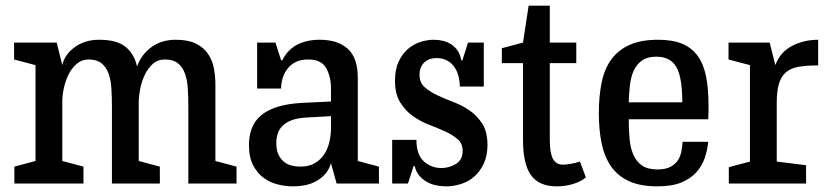

<svg xmlns="http://www.w3.org/2000/svg" viewBox="-20 -651 2940 681"><path d="M31 -60 106 -80V-420L30 -440V-500H181L201 -420Q209 -458 245.5 -484Q282 -510 331 -510Q396 -510 426.5 -484Q457 -458 466 -415Q482 -459 518 -484.5Q554 -510 603 -510Q647 -510 674.5 -496.5Q702 -483 717.5 -460.5Q733 -438 738.5 -409.5Q744 -381 744 -351V-80L819 -60V0H648V-272Q648 -308 646 -338.5Q644 -369 635.5 -391.5Q627 -414 610.5 -427Q594 -440 565 -440Q539 -440 521.5 -424Q504 -408 493 -384.5Q482 -361 477 -334.5Q472 -308 472 -286V-80L547 -60V0H377V-272Q377 -308 375 -338.5Q373 -369 364.5 -391.5Q356 -414 339.5 -427Q323 -440 294 -440Q270 -440 252 -424.5Q234 -409 223 -386.5Q212 -364 206.5 -338.5Q201 -313 201 -292V-80L276 -60V0H31Z M1019 10Q994 10 966.5 3.5Q939 -3 916 -19.5Q893 -36 878 -64.5Q863 -93 863 -137Q863 -169 873 -195.5Q883 -222 905 -241Q927 -260 962.5 -271.5Q998 -283 1050 -286L1154 -291V-336Q1154 -379 1137 -409.5Q1120 -440 1073 -440Q1047 -440 1029 -431Q1011 -422 999.5 -407Q988 -392 982.5 -373.5Q977 -355 977 -337H892V-500H957L977 -437H981Q1001 -476 1035 -493Q1069 -510 1114 -510Q1178 -510 1213.5 -478Q1249 -446 1249 -375V-80L1324 -60V0H1174L1154 -72Q1146 -46 1130 -30Q1114 -14 1095 -5Q1076 4 1055.5 7Q1035 10 1019 10ZM1046 -60Q1076 -60 1097 -72.5Q1118 -85 1130.5 -104.5Q1143 -124 1148.5 -148.5Q1154 -173 1154 -197V-239L1065 -234Q1033 -232 1013 -224Q993 -216 981 -203.5Q969 -191 964.5 -175.5Q960 -160 960 -143Q960 -118 968 -102Q976 -86 988 -76.5Q1000 -67 1015.5 -63.5Q1031 -60 1046 -60Z M1447 -62 1427 0H1371V-155H1457Q1457 -102 1483.5 -78.5Q1510 -55 1546 -55Q1573 -55 1597 -69.5Q1621 -84 1621 -116Q1621 -142 1603 -157.5Q1585 -173 1558.5 -185Q1532 -197 1501 -209Q1470 -221 1443.5 -240Q1417 -259 1399 -288.5Q1381 -318 1381 -365Q1381 -404 1393.5 -431.5Q1406 -459 1426 -476.5Q1446 -494 1470.5 -502Q1495 -510 1519 -510Q1536 -510 1552 -506Q1568 -502 1581.5 -493Q1595 -484 1604 -470Q1613 -456 1616 -437H1620L1640 -500H1696V-344H1611Q1610 -391 1588 -418Q1566 -445 1528 -445Q1501 -445 1484.5 -429Q1468 -413 1468 -386Q1468 -358 1486 -342Q1504 -326 1530.5 -313.5Q1557 -301 1588.5 -289Q1620 -277 1646.5 -258.5Q1673 -240 1691 -211.5Q1709 -183 1709 -137Q1709 -99 1696 -71Q1683 -43 1662.5 -25Q1642 -7 1615.5 1.5Q1589 10 1562 10Q1544 10 1525.5 6Q1507 2 1492 -7Q1477 -16 1466 -29.5Q1455 -43 1451 -62Z M1760 -480 1835 -500 1855 -631H1930V-500H2024V-427H1930V-155Q1930 -109 1941 -88Q1952 -67 1977 -67Q1988 -67 2005 -70Q2022 -73 2037 -78L2058 -22Q2043 -8 2014.5 1Q1986 10 1955 10Q1892 10 1863.5 -29.5Q1835 -69 1835 -155V-427H1760Z M2312 10Q2252 10 2212 -8Q2172 -26 2148 -60Q2124 -94 2114 -142Q2104 -190 2104 -250Q2104 -310 2114 -358.5Q2124 -407 2148.5 -440.5Q2173 -474 2213.5 -492Q2254 -510 2314 -510Q2365 -510 2399 -496Q2433 -482 2454 -453.5Q2475 -425 2484 -381.5Q2493 -338 2493 -279Q2493 -267 2493 -254.5Q2493 -242 2492 -228H2210Q2210 -191 2213 -158.5Q2216 -126 2226.5 -102Q2237 -78 2257 -64Q2277 -50 2312 -50Q2341 -50 2358.5 -59.5Q2376 -69 2385 -83.5Q2394 -98 2397 -115Q2400 -132 2401 -148H2492Q2489 -119 2479.5 -90.5Q2470 -62 2449.5 -39.5Q2429 -17 2396 -3.5Q2363 10 2312 10ZM2308 -450Q2277 -450 2258 -437Q2239 -424 2228.5 -402Q2218 -380 2214.5 -350.5Q2211 -321 2210 -288H2400Q2400 -378 2378.5 -414Q2357 -450 2308 -450Z M2882 -419Q2840 -419 2812 -414Q2784 -409 2767 -394Q2750 -379 2742.5 -353Q2735 -327 2735 -285V-78L2839 -65V0H2565V-58L2640 -78V-420L2564 -440V-500H2710L2730 -420Q2747 -466 2789 -488Q2831 -510 2882 -510Z"/></svg>

Font: Hermeneus One
Style: Regular
Weight: 400
Designer: Rodrigo Fuenzalida, Pablo Impallari
Foundry: Pablo Impallari, Rodrigo Fuenzalida
Version: Version 1.002; ttfautohint (v0.93) -l 8 -r 50 -G 200 -x 14 -